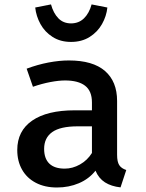

<svg xmlns="http://www.w3.org/2000/svg" viewBox="-20 -827 655 861"><path d="M505.1 -132.8Q505.1 -101.5 514.6 -86.7Q524.1 -71.8 546.2 -64.6L520.5 13.3Q479 8.7 450.8 -9.2Q422.6 -27.2 408.2 -61.5Q379 -24.6 333.8 -5.4Q288.7 13.8 235.4 13.8Q181 13.8 140.8 -7.2Q100.5 -28.2 79 -66.2Q57.4 -104.1 57.4 -154.4Q57.4 -240 124.4 -286.2Q191.3 -332.3 314.9 -332.3H392.3V-367.7Q392.3 -419 361.5 -442.6Q330.8 -466.2 271.8 -466.2Q243.6 -466.2 205.6 -459Q167.7 -451.8 127.7 -437.9L99.5 -519Q148.7 -537.4 197.4 -546.7Q246.2 -555.9 289.2 -555.9Q396.4 -555.9 450.8 -508.7Q505.1 -461.5 505.1 -374.4ZM392.3 -141V-260.5H328.7Q250.3 -260.5 214.1 -234.6Q177.9 -208.7 177.9 -159.5Q177.9 -115.9 201.3 -93.3Q224.6 -70.8 270.3 -70.8Q305.6 -70.8 338.7 -89.5Q371.8 -108.2 392.3 -141ZM137.9 -793.3 208.7 -807.2Q219.5 -767.7 241.8 -744.9Q264.1 -722.1 298.5 -722.1Q333.3 -722.1 356.7 -744.9Q380 -767.7 390.8 -807.2L461.5 -793.3Q457.4 -754.4 437.4 -719Q417.4 -683.6 382.1 -661.3Q346.7 -639 298.5 -639Q250.8 -639 215.9 -661.3Q181 -683.6 161.5 -719Q142.1 -754.4 137.9 -793.3Z"/></svg>

Font: Fira Code Fixed Medium
Style: Regular
Weight: 500
Monospace: yes
Designer: Carrois Corporate, Edenspiekermann AG, Nikita Prokopov
Foundry: Carrois Corporate, Edenspiekermann AG, Nikita Prokopov
Version: Version 5.002